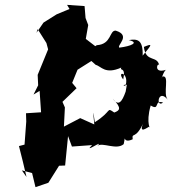

<svg xmlns="http://www.w3.org/2000/svg" viewBox="-20 -736 710 790"><path d="M328 -711 256 -716 266 -699 213 -677 159 -643 130 -601 135 -616 171 -559 178 -533 135 -428 137 -385 118 -347 143 -362 149 -274 87 -270 88 -236 81 -141 58 -135C69 -93 79 -51 89 -8L70 -35L112 -24L126 34L179 16L223 -54L248 -55L260 -176L276 -133L359 -139C319 -100 411 -166 381 -136C402 -152 459 -117 489 -143C500 -195 479 -141 526 -163C522 -196 537 -155 573 -237C543 -175 593 -217 593 -214C603 -203 578 -225 600 -302C639 -278 612 -327 651 -314C620 -290 630 -375 670 -326C649 -351 680 -429 648 -421C639 -395 653 -446 664 -449C603 -429 634 -494 636 -461C631 -513 580 -474 572 -543C609 -558 607 -555 567 -507C569 -573 545 -577 510 -571C554 -561 520 -546 471 -540C459 -549 521 -590 456 -610C429 -611 440 -554 378 -550L372 -546L333 -576L343 -633L332 -662ZM497 -359C482 -317 468 -297 444 -330C483 -290 472 -281 450 -273C416 -296 444 -280 370 -233C364 -279 361 -293 368 -224L310 -250L243 -215L247 -294L237 -317L295 -373L277 -395L299 -449L356 -485L374 -469C396 -464 412 -428 479 -458C471 -442 499 -464 487 -409C456 -449 518 -437 494 -376C508 -405 470 -370 502 -388Z"/></svg>

Font: Asimov Aggro
Style: It
Weight: 500
Designer: Google
Version: Version 2.000980; 2014